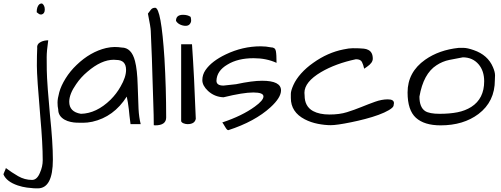

<svg xmlns="http://www.w3.org/2000/svg" viewBox="-131 -710 2844 1089"><path d="M168.9 195.3Q168.9 358.4 83 358.4Q74.2 358.4 61 357.9Q47.9 357.4 22 354Q-3.9 350.6 -30.3 341.8Q-93.8 320.3 -111.3 279.3Q-111.3 276.4 -106.4 265.6Q-97.7 246.1 -97.7 243.2Q-65.4 267.6 -28.3 289.1Q8.8 310.5 50.8 310.5Q79.1 310.5 95.7 269.5Q111.3 234.4 111.3 199.2Q111.3 104.5 97.7 -46.9Q78.1 -274.4 78.1 -336.4Q78.1 -398.4 80.1 -437.5Q77.1 -460.9 101.6 -472.7Q120.1 -481.4 142.6 -481.4Q133.8 -420.9 133.8 -385.7Q133.8 -350.6 134.3 -313Q134.8 -275.4 140.1 -203.1Q145.5 -130.9 152.3 -58.6Q168.9 98.6 168.9 195.3ZM107.4 -690.4Q123 -679.7 123 -656.2Q123 -632.8 105.5 -627.9Q104.5 -627.9 98.1 -627.9Q91.8 -627.9 77.1 -640.6Q77.1 -671.9 91.8 -685.5Q97.7 -690.4 107.4 -690.4Z M587.9 -162.1Q514.6 -46.9 392.6 -19.5Q364.3 -13.7 341.3 -13.7Q318.4 -13.7 303.2 -14.2Q288.1 -14.6 269.5 -18.6Q251 -22.5 235.4 -31.2Q199.2 -51.8 199.2 -88.9Q195.3 -106.4 195.3 -128.4Q195.3 -150.4 205.1 -186.5Q214.8 -222.7 240.7 -264.6Q266.6 -306.6 303.7 -341.8Q380.9 -416 470.7 -437.5Q497.1 -443.4 519 -443.4Q541 -443.4 558.6 -440.4Q615.2 -440.4 634.8 -363.3Q647.5 -314.5 649.9 -227.1Q652.3 -139.6 654.8 -92.3Q657.2 -44.9 667 -5.9H609.4Q605.5 -32.2 603.5 -52.7Q601.6 -73.2 599.6 -90.8Q594.7 -131.8 587.9 -162.1ZM584 -313.5Q584 -370.1 528.3 -370.1Q521.5 -371.1 514.6 -371.1Q443.4 -371.1 364.3 -302.7Q327.1 -271.5 300.8 -232.4Q261.7 -176.8 261.7 -132.8Q261.7 -75.2 328.1 -64.5Q416 -66.4 496.1 -144.5Q530.3 -178.7 552.7 -218.8Q584 -272.5 584 -313.5Z M708 -632.8Q716.8 -644.5 725.1 -655.3Q733.4 -666 749 -666Q783.2 -666 801.8 -377.9Q811.5 -210.9 811.5 -43.9Q811.5 1 749 1L741.2 0Q741.2 -50.8 738.3 -129.9Q735.4 -209 733.9 -267.6Q732.4 -326.2 730.5 -378.9Q728.5 -431.6 726.6 -473.1Q724.6 -514.6 724.1 -534.7Q723.6 -554.7 708 -632.8Z M958 -459Q970.7 -276.4 979.5 -36.1Q973.6 -5.9 932.6 -5.9Q921.9 -5.9 910.6 -10.3Q899.4 -14.6 896.5 -22.5V-459ZM867.2 -591.8Q867.2 -626 907.2 -626Q933.6 -626 950.2 -614.3Q953.1 -603.5 953.1 -593.3Q953.1 -583 945.3 -573.2Q937.5 -563.5 921.9 -563.5Q906.2 -563.5 890.6 -570.8Q875 -578.1 867.2 -591.8Z M1355.5 -252Q1462.9 -252 1462.9 -197.3Q1462.9 -156.2 1403.3 -101.6Q1314.5 -20.5 1164.1 28.3Q1157.2 28.3 1148.9 14.6Q1140.6 1 1136.2 -6.3Q1131.8 -13.7 1129.9 -15.6Q1242.2 -52.7 1314.5 -105.5Q1363.3 -140.6 1363.3 -163.1Q1363.3 -185.5 1305.7 -185.5Q1248 -185.5 1136.7 -158.2Q1085.9 -160.2 1048.8 -194.3Q1016.6 -224.6 1016.6 -255.4Q1016.6 -286.1 1034.2 -312Q1051.8 -337.9 1081.1 -360.4Q1110.4 -382.8 1149.4 -401.4Q1245.1 -447.3 1347.7 -447.3Q1377.9 -447.3 1406.2 -441.4Q1429.7 -441.4 1433.6 -420.9Q1437.5 -400.4 1437.5 -353.5Q1379.9 -379.9 1307.6 -379.9Q1217.8 -379.9 1159.2 -343.8Q1098.6 -308.6 1096.7 -252Q1096.7 -224.6 1136.7 -224.6L1208 -232.4Q1299.8 -252 1355.5 -252Z M2103.5 -125Q2103.5 -120.1 2101.1 -109.9Q2098.6 -99.6 2074.7 -85.4Q2050.8 -71.3 2016.1 -58.6Q1981.4 -45.9 1940.4 -35.2Q1899.4 -24.4 1860.4 -16.6Q1779.3 0 1745.1 0Q1710.9 0 1671.4 -7.8Q1631.8 -15.6 1597.7 -33.2Q1518.6 -74.2 1518.6 -154.3Q1518.6 -160.2 1518.6 -177.7Q1518.6 -195.3 1533.2 -228Q1547.9 -260.7 1577.1 -293.5Q1606.4 -326.2 1645.5 -353.5Q1727.5 -412.1 1817.4 -429.7Q1848.6 -436.5 1869.6 -436.5Q1890.6 -436.5 1904.3 -436Q1918 -435.5 1932.6 -434.1Q1947.3 -432.6 1958 -426.8Q1983.4 -414.1 1983.4 -377Q1983.4 -353.5 1950.2 -331.1Q1941.4 -325.2 1934.6 -320.3Q1929.7 -342.8 1921.9 -358.4Q1914.1 -374 1887.7 -374Q1772.5 -349.6 1689.5 -300.8Q1595.7 -245.1 1595.7 -183.6Q1595.7 -176.8 1596.7 -168.9Q1596.7 -106.4 1644.5 -80.1Q1680.7 -60.5 1737.8 -60.5Q1794.9 -60.5 1836.9 -73.7Q1878.9 -86.9 1918.5 -103Q1958 -119.1 1996.1 -132.8Q2034.2 -146.5 2068.8 -146.5Q2103.5 -146.5 2103.5 -125Z M2180.7 -185.5Q2180.7 -300.8 2280.3 -371.1Q2359.4 -426.8 2470.7 -438.5Q2476.6 -438.5 2498 -438.5Q2519.5 -438.5 2555.7 -425.8Q2635.7 -398.4 2665 -329.1Q2676.8 -301.8 2676.8 -282.7Q2676.8 -263.7 2675.8 -255.9Q2675.8 -133.8 2583 -63.5Q2497.1 1 2368.2 1Q2275.4 1 2228 -42Q2180.7 -85 2180.7 -185.5ZM2248 -162.1Q2248 -101.6 2280.3 -80.1Q2304.7 -64.5 2362.3 -64.5Q2419.9 -64.5 2463.9 -73.2Q2507.8 -82 2542 -103.5Q2615.2 -150.4 2615.2 -249Q2615.2 -307.6 2584 -344.7Q2549.8 -384.8 2494.1 -384.8Q2456.1 -377.9 2417.5 -370.1Q2378.9 -362.3 2344.7 -339.8Q2270.5 -292 2248 -162.1Z"/></svg>

Font: Architects Daughter
Style: Regular
Weight: 400
Designer: Kimberly Geswein
Foundry: Kimberly Geswein
Version: Version 1.002 2010